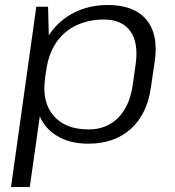

<svg xmlns="http://www.w3.org/2000/svg" viewBox="-20 -567 698 767"><path d="M332 7Q259 7 208 -24Q161 -52 139 -102L99 180H24L125 -540H172L175 -425Q177 -428 179 -432Q217 -487 277 -517Q337 -547 411 -547Q516 -547 565 -488Q614 -429 598 -321L583 -219Q568 -111 502.5 -52Q437 7 332 7ZM334 -50Q406 -50 452 -96.5Q498 -143 510 -226L522 -311Q534 -396 500.5 -442.5Q467 -489 395 -489Q333 -489 283.5 -465Q234 -441 204 -396Q174 -351 165 -288L160 -256V-253Q147 -159 194 -105Q240 -50 334 -50Z"/></svg>

Font: Pathway Extreme 8pt Thin 12pt Light
Style: Italic
Weight: 300
Italic angle: -8°
Version: Version 1.001;gftools[0.9.26]